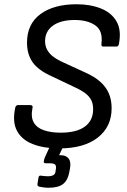

<svg xmlns="http://www.w3.org/2000/svg" viewBox="-20 -686 596 903"><path d="M258 12Q187 12 135 -8Q83 -28 60 -70.5Q37 -113 52 -181Q55 -192 66 -192H123Q128 -192 131.5 -188.5Q135 -185 133 -180Q124 -135 139 -109.5Q154 -84 187.5 -73Q221 -62 265 -62Q340 -62 379 -90.5Q418 -119 418 -172Q418 -197 409.5 -214.5Q401 -232 381.5 -247Q362 -262 329 -277L211 -333Q176 -350 153 -371Q130 -392 118.5 -420.5Q107 -449 107 -485Q107 -573 170 -619.5Q233 -666 340 -666Q405 -666 455 -646Q505 -626 528.5 -584.5Q552 -543 539 -478Q536 -467 528 -467H465Q456 -467 457 -479Q465 -541 428.5 -566.5Q392 -592 331 -592Q266 -592 229 -565.5Q192 -539 192 -492Q192 -472 200.5 -454.5Q209 -437 226 -423Q243 -409 270 -396L381 -345Q424 -326 451.5 -301.5Q479 -277 492 -246.5Q505 -216 505 -177Q505 -90 440 -39Q375 12 258 12ZM209 197Q197 197 185.5 195.5Q174 194 165 192Q155 189 156 181L161 149Q163 139 171 140Q179 141 188 142Q197 143 205 143Q222 143 231 137.5Q240 132 241 121L243 108Q245 92 238 87Q231 82 214 82H195Q190 82 187.5 79.5Q185 77 186 72Q187 66 188.5 61Q190 56 192 52L224 -18Q228 -28 236 -28H281Q291 -28 287 -18L258 44H266Q290 44 302.5 59.5Q315 75 309 107L306 123Q299 162 276.5 179.5Q254 197 209 197Z"/></svg>

Font: Sofia Sans Hairline
Style: Italic
Weight: 1
Italic angle: -9°
Designer: Botio Nikoltchev, Ani Petrova
Foundry: lettersoup
Version: Version 4.102